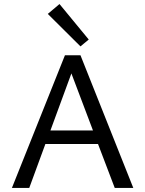

<svg xmlns="http://www.w3.org/2000/svg" viewBox="-20 -932 720 952"><path d="M466 -218H205L125 0H39L302 -658H379L641 0H549ZM441 -285 334 -568 230 -285ZM217 -863 275 -912 420 -736 379 -702Z"/></svg>

Font: Ysabeau Medium
Style: Regular
Weight: 500
Designer: Christian Thalmann (Catharsis Fonts)
Version: Version 0.003